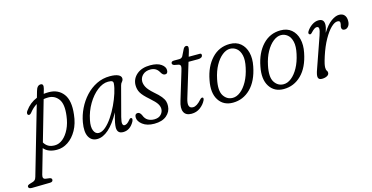

<svg xmlns="http://www.w3.org/2000/svg" viewBox="-182 -881 2884 1489"><g transform="rotate(-15 1260.0 -136.5)"><path d="M67.5 -322.5Q52.5 -304 40 -312Q34 -316.5 34.8 -326.2Q35.5 -336 43.5 -345.5Q81.5 -399 140 -422.5L154.5 -473Q166 -515.5 194.5 -515.5Q220.5 -515.5 210 -476L199 -438Q218.5 -440.5 239.5 -440.5Q315 -440.5 356 -386.5Q397 -332.5 384 -223Q376.5 -151.5 347.5 -99.8Q318.5 -48 276.2 -20Q234 8 186.5 7.5Q117 7.5 82.5 -33.5L25.5 165Q16.5 197.5 42 201.5L72.5 205.5Q91.5 208.5 91.5 222Q91.5 240 68 240.5L-76 243Q-105.5 243.5 -105.5 226Q-105.5 219.5 -100.2 215Q-95 210.5 -79 206Q-55 200.5 -45 192.2Q-35 184 -30.5 166.5L126.5 -376Q94 -356.5 67.5 -322.5ZM226 -402Q206 -402 188 -399L95 -75.5Q107.5 -54 127.5 -42Q147.5 -30 179.5 -30Q214 -30 244.5 -55Q275 -80 296.8 -124.8Q318.5 -169.5 325.5 -228Q337.5 -320 307 -361Q276.5 -402 226 -402Z M733 -109Q723 -70 726.8 -55.5Q730.5 -41 742 -41Q752 -41 762.8 -47.8Q773.5 -54.5 788 -72.5Q797.5 -84.5 806.5 -81Q818.5 -76.5 807.5 -52.5Q774.5 8 718.5 8Q671 8 671 -40.5Q671 -55.5 675.5 -80.2Q680 -105 695 -156.5Q649 -73 602.5 -32.5Q556 8 510.5 8Q464.5 8 443.2 -31.5Q422 -71 435 -146Q444.5 -201 469.8 -253Q495 -305 533.5 -346.8Q572 -388.5 621.5 -413Q671 -437.5 728.5 -437.5Q773 -437.5 796.2 -426.2Q819.5 -415 819 -395Q818.5 -381 809 -371.2Q799.5 -361.5 795.5 -345.5ZM492.5 -148.5Q481.5 -95 494.5 -64.8Q507.5 -34.5 534 -34.5Q560.5 -34.5 589 -59Q617.5 -83.5 644.2 -123.2Q671 -163 692.8 -209Q714.5 -255 728.5 -298.8Q742.5 -342.5 745 -374.5Q746 -388 737.8 -394Q729.5 -400 704.5 -400Q662 -400 618 -365.8Q574 -331.5 540 -274.2Q506 -217 492.5 -148.5Z M977 -25Q1012 -25 1031 -44.8Q1050 -64.5 1050 -90Q1050 -110 1037 -131Q1024 -152 983.5 -187.5Q935.5 -229 919.5 -257Q903.5 -285 904 -320.5Q905.5 -371 945.5 -404.8Q985.5 -438.5 1053 -438.5Q1110 -438.5 1140.2 -417.2Q1170.5 -396 1170.5 -369Q1170.5 -340 1148 -340Q1138.5 -340 1130.8 -346Q1123 -352 1114 -368Q1092.5 -406.5 1046 -406.5Q1007.5 -406.5 984.5 -384.8Q961.5 -363 961.5 -332Q961.5 -311 974 -286.8Q986.5 -262.5 1026.5 -227Q1061.5 -197.5 1079 -175.5Q1096.5 -153.5 1101.8 -135Q1107 -116.5 1105.5 -97Q1103.5 -52.5 1067.8 -22.2Q1032 8 969 8Q910 8 875.2 -18.8Q840.5 -45.5 840.5 -77Q840.5 -106 864 -106Q882 -106 894 -79.5Q905 -50 926.8 -37.5Q948.5 -25 977 -25Z M1269.5 -385.5 1234 -392.5Q1218.5 -398.5 1218.5 -409Q1218.5 -426 1241.5 -426H1284.5Q1301.5 -426 1311.5 -440.5L1338.5 -495Q1348 -511 1361 -511Q1377 -511 1377 -494Q1377 -482.5 1370 -460L1359.5 -425H1448.5Q1461.5 -425 1461.5 -412.5Q1461.5 -400.5 1451.5 -394Q1441.5 -387.5 1425.5 -387.5H1348L1265.5 -115.5Q1242 -38 1292 -38Q1321.5 -38 1359 -80.5Q1372.5 -95 1381 -91.5Q1386.5 -90 1386.8 -83.5Q1387 -77 1383.5 -69Q1368 -37 1337.5 -14.5Q1307 8 1267.5 8Q1221.5 8 1206.5 -23.8Q1191.5 -55.5 1209.5 -112L1275.5 -329.5Q1285 -358.5 1283.5 -370Q1282 -381.5 1269.5 -385.5Z M1691.5 -438.5Q1744 -438.5 1777.8 -410Q1811.5 -381.5 1823.8 -332.8Q1836 -284 1823.5 -223Q1801.5 -110.5 1741.5 -51.2Q1681.5 8 1599.5 8Q1524 8 1486.5 -50.5Q1449 -109 1468.5 -207.5Q1488 -313 1546.8 -375.8Q1605.5 -438.5 1691.5 -438.5ZM1608.5 -28.5Q1640 -28.5 1671 -53Q1702 -77.5 1726.8 -122.5Q1751.5 -167.5 1764.5 -229Q1777.5 -288 1768.5 -326.2Q1759.5 -364.5 1736.2 -383.2Q1713 -402 1684 -402Q1653 -402 1621.5 -377Q1590 -352 1565 -307Q1540 -262 1527.5 -201.5Q1508.5 -111.5 1535 -70Q1561.5 -28.5 1608.5 -28.5Z M2100 -438.5Q2152.5 -438.5 2186.2 -410Q2220 -381.5 2232.2 -332.8Q2244.5 -284 2232 -223Q2210 -110.5 2150 -51.2Q2090 8 2008 8Q1932.5 8 1895 -50.5Q1857.5 -109 1877 -207.5Q1896.5 -313 1955.2 -375.8Q2014 -438.5 2100 -438.5ZM2017 -28.5Q2048.5 -28.5 2079.5 -53Q2110.5 -77.5 2135.2 -122.5Q2160 -167.5 2173 -229Q2186 -288 2177 -326.2Q2168 -364.5 2144.8 -383.2Q2121.5 -402 2092.5 -402Q2061.5 -402 2030 -377Q1998.5 -352 1973.5 -307Q1948.5 -262 1936 -201.5Q1917 -111.5 1943.5 -70Q1970 -28.5 2017 -28.5Z M2311.5 -350Q2304.5 -352 2303.5 -359.5Q2302.5 -367 2308.5 -376Q2325.5 -402.5 2351.5 -420Q2377.5 -437.5 2404.5 -437.5Q2448 -437.5 2448 -393.5Q2448 -382 2445 -367.5Q2442 -353 2434 -329Q2469.5 -386.5 2505 -412Q2540.5 -437.5 2569 -437.5Q2596.5 -437.5 2611.2 -421Q2626 -404.5 2626 -374.5Q2626 -347 2613.2 -331.2Q2600.5 -315.5 2583.5 -315.5Q2559 -315.5 2559 -339Q2559 -348 2561.8 -355.8Q2564.5 -363.5 2564.5 -376Q2564.5 -391.5 2543.5 -391.5Q2521 -391.5 2492 -363.5Q2463 -335.5 2433.5 -283Q2404 -230.5 2380 -157Q2367 -116 2363.5 -98.5Q2360 -81 2360 -70Q2360 -50.5 2366 -43.8Q2372 -37 2372 -26Q2372 -10 2355 -1Q2338 8 2314 8Q2288.5 8 2284 -11Q2279.5 -30 2296.5 -75.5L2382.5 -322Q2395 -357.5 2394 -373.8Q2393 -390 2377 -390Q2368 -390 2356.8 -382.5Q2345.5 -375 2328 -356Q2318.5 -346.5 2311.5 -350Z"/></g></svg>

Font: Fraunces 144pt S100 Light
Style: Italic
Weight: 300
Italic angle: -16°
Version: Version 1.000; ttfautohint (v1.8.3)